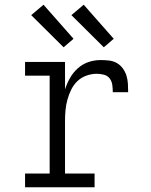

<svg xmlns="http://www.w3.org/2000/svg" viewBox="-20 -792 640 812"><path d="M86 0V-58H190V-472H86V-530H255V-414Q263 -439 276 -462Q289 -485 309 -503Q329 -521 354 -529.5Q379 -538 406 -538Q423 -538 441 -536Q459 -534 474 -525.5Q489 -517 499.5 -502.5Q510 -488 515 -471.5Q520 -455 521 -437.5Q522 -420 522 -402H457Q457 -417 455 -432.5Q453 -448 444 -460Q435 -472 419.5 -476Q404 -480 389 -480Q367 -480 345 -472Q323 -464 307 -448.5Q291 -433 281 -412.5Q271 -392 265 -370Q259 -348 257 -325.5Q255 -303 255 -281V-58H380V0ZM419 -592 282 -728 334 -772 461 -628ZM249 -592 112 -728 164 -772 291 -628Z"/></svg>

Font: Iosevka Curly Slab LtEx
Style: Regular
Weight: 300
Width: 7
Monospace: yes
Designer: Belleve Invis
Foundry: Belleve Invis
Version: Version 11.1.0; ttfautohint (v1.8.3)